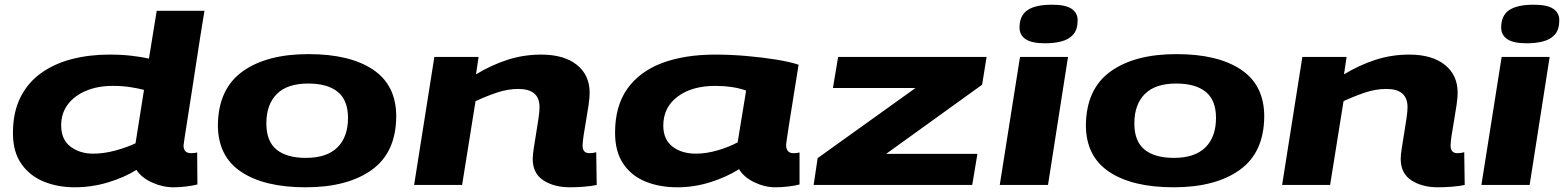

<svg xmlns="http://www.w3.org/2000/svg" viewBox="-20 -786 6647 816"><path d="M718 10Q671 10 626 -10.5Q581 -31 560 -64Q509 -32 439.5 -11Q370 10 298 10Q225 10 165.5 -14.5Q106 -39 70.5 -90Q35 -141 35 -220Q35 -309 67 -372.5Q99 -436 155.5 -476Q212 -516 286 -535Q360 -554 445 -554Q496 -554 539 -549Q582 -544 613 -537L646 -740H849Q849 -740 844 -709.5Q839 -679 831 -629Q823 -579 814 -519Q805 -459 795.5 -398.5Q786 -338 778 -287Q770 -236 765 -203.5Q760 -171 760 -168Q760 -135 792 -135Q807 -135 818 -138L819 -2Q800 3 771.5 6.5Q743 10 718 10ZM376 -133Q421 -133 469.5 -146Q518 -159 556 -177L592 -404Q565 -411 532 -416Q499 -421 459 -421Q396 -421 346.5 -400.5Q297 -380 268.5 -342.5Q240 -305 240 -253Q240 -193 279.5 -163Q319 -133 376 -133Z M1279 10Q1103 10 1004.5 -56Q906 -122 906 -255Q908 -408 1010.5 -482Q1113 -556 1291 -556Q1467 -556 1565.5 -490Q1664 -424 1664 -291Q1663 -138 1560 -64Q1457 10 1279 10ZM1280 -115Q1369 -115 1414 -159.5Q1459 -204 1459 -285Q1459 -360 1415.5 -395.5Q1372 -431 1290 -431Q1201 -431 1156.5 -386.5Q1112 -342 1112 -261Q1112 -186 1155 -150.5Q1198 -115 1280 -115Z M1826 -544H2014L2003 -470Q2067 -509 2136 -531.5Q2205 -554 2280 -554Q2377 -554 2431.5 -510.5Q2486 -467 2486 -392Q2486 -372 2481.5 -340.5Q2477 -309 2471 -275Q2465 -241 2460.5 -211.5Q2456 -182 2456 -167Q2456 -135 2485 -135Q2500 -135 2514 -139L2516 0Q2494 5 2462 7.5Q2430 10 2402 10Q2335 10 2289.5 -19.5Q2244 -49 2244 -111Q2244 -127 2248.5 -156Q2253 -185 2258.5 -218.5Q2264 -252 2268.5 -282Q2273 -312 2273 -331Q2273 -408 2183 -408Q2138 -408 2092 -392.5Q2046 -377 2001 -356L1944 0H1740Z M3275 10Q3230 10 3185.5 -11.5Q3141 -33 3121 -67Q3067 -33 2998.5 -11.5Q2930 10 2859 10Q2783 10 2723 -14.5Q2663 -39 2628.5 -90.5Q2594 -142 2594 -222Q2594 -335 2646 -408.5Q2698 -482 2793.5 -518Q2889 -554 3020 -554Q3085 -554 3153.5 -548Q3222 -542 3280 -532.5Q3338 -523 3374 -511Q3321 -183 3321 -171Q3321 -135 3352 -135Q3366 -135 3378 -138V-2Q3360 3 3331 6.5Q3302 10 3275 10ZM3115 -181 3151 -401Q3124 -411 3090 -416Q3056 -421 3020 -421Q2921 -421 2860 -375.5Q2799 -330 2799 -252Q2799 -194 2837.5 -163.5Q2876 -133 2938 -133Q2982 -133 3030 -147Q3078 -161 3115 -181Z M3438 0 3455 -114 3871 -412H3520L3542 -544H4173L4154 -426L3746 -132H4134L4112 0Z M4451 -766Q4509 -766 4534.5 -748.5Q4560 -731 4560 -700Q4560 -660 4541 -639Q4522 -618 4491 -610Q4460 -602 4422 -602Q4365 -602 4339 -619.5Q4313 -637 4313 -669Q4313 -720 4347 -743Q4381 -766 4451 -766ZM4229 0 4315 -544H4519L4434 0Z M4968 10Q4792 10 4693.5 -56Q4595 -122 4595 -255Q4597 -408 4699.5 -482Q4802 -556 4980 -556Q5156 -556 5254.5 -490Q5353 -424 5353 -291Q5352 -138 5249 -64Q5146 10 4968 10ZM4969 -115Q5058 -115 5103 -159.5Q5148 -204 5148 -285Q5148 -360 5104.5 -395.5Q5061 -431 4979 -431Q4890 -431 4845.5 -386.5Q4801 -342 4801 -261Q4801 -186 4844 -150.5Q4887 -115 4969 -115Z M5515 -544H5703L5692 -470Q5756 -509 5825 -531.5Q5894 -554 5969 -554Q6066 -554 6120.5 -510.5Q6175 -467 6175 -392Q6175 -372 6170.5 -340.5Q6166 -309 6160 -275Q6154 -241 6149.5 -211.5Q6145 -182 6145 -167Q6145 -135 6174 -135Q6189 -135 6203 -139L6205 0Q6183 5 6151 7.5Q6119 10 6091 10Q6024 10 5978.5 -19.5Q5933 -49 5933 -111Q5933 -127 5937.5 -156Q5942 -185 5947.5 -218.5Q5953 -252 5957.5 -282Q5962 -312 5962 -331Q5962 -408 5872 -408Q5827 -408 5781 -392.5Q5735 -377 5690 -356L5633 0H5429Z M6498 -766Q6556 -766 6581.5 -748.5Q6607 -731 6607 -700Q6607 -660 6588 -639Q6569 -618 6538 -610Q6507 -602 6469 -602Q6412 -602 6386 -619.5Q6360 -637 6360 -669Q6360 -720 6394 -743Q6428 -766 6498 -766ZM6276 0 6362 -544H6566L6481 0Z"/></svg>

Font: Georama ExtraExtended
Style: Bold Italic
Weight: 700
Width: 8
Italic angle: -9°
Designer: Jean-Baptiste Levee
Foundry: Production Type
Version: Version 1.000